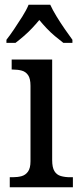

<svg xmlns="http://www.w3.org/2000/svg" viewBox="-20 -786 338 806"><path d="M21 0V-42H33Q54 -42 70.5 -46.5Q87 -51 97.5 -65.5Q108 -80 108 -109V-426Q108 -456 98 -470.5Q88 -485 71.5 -489.5Q55 -494 35 -494H29V-536H199V-114Q199 -83 208.5 -67.5Q218 -52 235.5 -47Q253 -42 274 -42H286V0ZM7 -619Q22 -638 39.5 -664Q57 -690 74 -717Q91 -744 100 -766H191Q201 -744 217.5 -717Q234 -690 252 -664Q270 -638 284 -619V-606H246Q229 -619 210.5 -634.5Q192 -650 175.5 -667.5Q159 -685 145 -702Q131 -685 114.5 -667.5Q98 -650 80 -634.5Q62 -619 45 -606H7Z"/></svg>

Font: Noto Serif SemiCondensed
Style: Regular
Weight: 400
Width: 4
Designer: Monotype Design Team
Foundry: Monotype Imaging Inc.
Version: Version 2.013